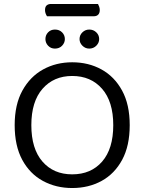

<svg xmlns="http://www.w3.org/2000/svg" viewBox="-20 -935 729 968"><path d="M634 -304Q634 -200 596 -129.5Q558 -59 492.5 -23Q427 13 344 13Q262 13 196 -23Q130 -59 92 -129.5Q54 -200 54 -304Q54 -408 93 -478.5Q132 -549 197.5 -585Q263 -621 344 -621Q426 -621 491.5 -585Q557 -549 595.5 -478.5Q634 -408 634 -304ZM551 -304Q551 -423 494.5 -487.5Q438 -552 344 -552Q251 -552 194.5 -487.5Q138 -423 138 -304Q138 -185 194 -120.5Q250 -56 344 -56Q439 -56 495 -120.5Q551 -185 551 -304ZM307 -738Q307 -719 293 -704.5Q279 -690 257 -690Q236 -690 222.5 -704.5Q209 -719 209 -738Q209 -758 222.5 -772Q236 -786 257 -786Q279 -786 293 -772Q307 -758 307 -738ZM480 -738Q480 -719 465.5 -704.5Q451 -690 430 -690Q410 -690 395.5 -704.5Q381 -719 381 -738Q381 -758 395.5 -772Q410 -786 430 -786Q451 -786 465.5 -772Q480 -758 480 -738ZM453 -853H217Q213 -859 210 -867Q207 -875 207 -884Q207 -901 215.5 -908Q224 -915 237 -915H474Q477 -910 480 -901.5Q483 -893 483 -885Q483 -869 475 -861Q467 -853 453 -853Z"/></svg>

Font: Baloo Bhaijaan 2
Style: Regular
Weight: 400
Designer: Sanskriti Dholi, Noopur Datye and Ek Type
Foundry: Ek Type
Version: Version 1.701